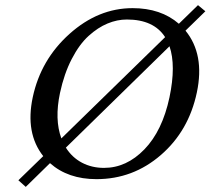

<svg xmlns="http://www.w3.org/2000/svg" viewBox="-20 -690 822 750"><path d="M80.6 40 51.8 14.2 148.9 -80.1Q78.1 -169.9 107.9 -310.1Q139.2 -457 251.5 -557.6Q363.8 -658.2 498 -658.2Q608.4 -658.2 678.7 -597.2L753.4 -669.9L782.2 -646L704.6 -570.3Q780.3 -477.5 749 -329.1Q717.3 -178.7 608.4 -84.5Q499.5 9.8 356.9 9.8Q245.6 9.8 175.3 -52.7ZM475.6 -613.8Q437.5 -613.8 399.9 -598.1Q362.3 -582.5 326.2 -549.8Q290 -517.1 260.3 -459.7Q230.5 -402.3 214.4 -327.1Q192.4 -223.6 219.7 -149.4L625 -544.9Q580.6 -613.8 475.6 -613.8ZM642.1 -509.3 237.3 -113.3Q261.7 -74.7 300.3 -54.4Q338.9 -34.2 386.2 -34.2Q474.1 -34.2 544.2 -106.7Q614.3 -179.2 642.1 -310.1Q668 -434.1 642.1 -509.3Z"/></svg>

Font: Linux Biolinum O
Style: Italic
Weight: 400
Italic angle: -12°
Designer: Philipp H. Poll
Foundry: Philipp H. Poll
Version: Version 1.1.3